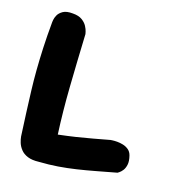

<svg xmlns="http://www.w3.org/2000/svg" viewBox="-99 -736 749 818"><g transform="rotate(15 275.5 -326.5)"><path d="M146 -2Q116 -1 96.5 -9Q77 -17 66 -31Q55 -45 50.5 -60Q46 -75 45 -87Q42 -145 40 -193.5Q38 -242 36.5 -286.5Q35 -331 35.5 -377Q36 -423 38.5 -475.5Q41 -528 47 -592Q47 -592 48.5 -601.5Q50 -611 56.5 -623Q63 -635 78.5 -644Q94 -653 123 -650Q149 -648 164 -637Q179 -626 186 -612.5Q193 -599 195 -589Q197 -579 197 -579Q193 -454 191 -344Q189 -234 194 -135Q237 -140 273 -145.5Q309 -151 344 -157.5Q379 -164 417 -171Q417 -171 425.5 -171.5Q434 -172 446.5 -171Q459 -170 472.5 -166Q486 -162 497 -153Q508 -144 512 -128Q518 -104 514.5 -88Q511 -72 503.5 -62.5Q496 -53 489 -48.5Q482 -44 482 -44Q434 -35 392 -27Q350 -19 310 -13Q270 -7 230 -4Q190 -1 146 -2Z"/></g></svg>

Font: Sour Gummy
Style: Bold
Weight: 700
Designer: Stefie Justprince
Foundry: Eifetstype
Version: Version 1.000